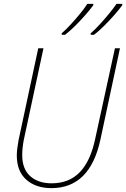

<svg xmlns="http://www.w3.org/2000/svg" viewBox="-20 -964 653 994"><path d="M246 10Q166 10 116.5 -33.5Q67 -77 67 -159Q67 -176 69.5 -196Q72 -216 76 -238L178 -714H205L103 -239Q95 -196 95 -161Q95 -89 136.5 -52Q178 -15 247 -15Q338 -15 393.5 -73Q449 -131 473 -246L575 -714H601L500 -242Q446 10 246 10ZM449 -791Q473 -812 498.5 -840Q524 -868 546.5 -895.5Q569 -923 583 -944H613V-937Q597 -915 572.5 -887Q548 -859 520.5 -831.5Q493 -804 467 -784H450ZM299 -791Q323 -812 348.5 -840Q374 -868 396.5 -895.5Q419 -923 432 -944H463V-937Q447 -915 422.5 -887Q398 -859 370.5 -831.5Q343 -804 317 -784H300Z"/></svg>

Font: Noto Sans SemiCondensed Thin
Style: Italic
Weight: 100
Width: 4
Italic angle: -12°
Designer: Monotype Design Team
Foundry: Monotype Imaging Inc.
Version: Version 2.013; ttfautohint (v1.8.4.7-5d5b)